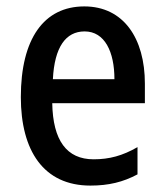

<svg xmlns="http://www.w3.org/2000/svg" viewBox="-20 -569 513 599"><path d="M243 -549C117 -549 45 -448 45 -266C45 -99 116 10 262 10C319 10 364 -1 409 -25V-110C362 -83 321 -72 272 -72C188 -72 145 -131 143 -247H432V-308C432 -450 365 -549 243 -549ZM244 -471C307 -471 337 -407 337 -322H145C150 -422 185 -471 244 -471Z"/></svg>

Font: Noto Sans Myanmar UI Condensed Medium
Style: Regular
Weight: 500
Width: 3
Designer: Monotype Design Team
Foundry: Monotype Imaging Inc.
Version: Version 2.103